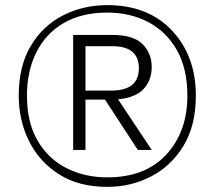

<svg xmlns="http://www.w3.org/2000/svg" viewBox="-20 -727 835 748"><path d="M398 1Q286 1 209 -48.5Q132 -98 92.5 -178.5Q53 -259 53 -354Q53 -470 100 -548.5Q147 -627 225.5 -667Q304 -707 398 -707Q557 -707 650 -608Q743 -509 743 -354Q743 -239 695.5 -160Q648 -81 569.5 -40Q491 1 398 1ZM398 -36Q546 -36 628 -125Q710 -214 710 -354Q710 -460 669 -532Q628 -604 557.5 -641Q487 -678 398 -678Q297 -678 227 -636.5Q157 -595 121 -522Q85 -449 85 -354Q85 -250 126.5 -179Q168 -108 239 -72Q310 -36 398 -36ZM571 -143H517L389 -339H313V-143H265V-591H417Q500 -591 535.5 -555Q571 -519 571 -466Q571 -415 540 -381Q509 -347 440 -340ZM413 -374Q521 -374 521 -461Q521 -547 418 -547H313V-374Z"/></svg>

Font: Ulagadi Sans Light
Style: Regular
Weight: 300
Designer: Ninad Kale (Devanagari), Jonny Pinhorn (Latin)
Foundry: Indian Type Foundry
Version: Version 3.01;March 29, 2020;FontCreator 12.0.0.2522 64-bit; 